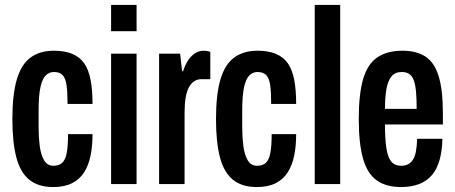

<svg xmlns="http://www.w3.org/2000/svg" viewBox="-20 -744 1840 776"><path d="M195 12Q135 12 98.5 -17.5Q62 -47 46 -108Q30 -169 30 -263Q30 -362 48 -423Q66 -484 103.5 -511.5Q141 -539 198 -539Q241 -539 271.5 -526.5Q302 -514 320 -488.5Q338 -463 346 -422Q354 -381 354 -324H253Q253 -371 249 -399.5Q245 -428 233 -440.5Q221 -453 198 -453Q179 -453 165 -439.5Q151 -426 143.5 -392Q136 -358 136 -295V-229Q136 -190 140.5 -154.5Q145 -119 158 -96.5Q171 -74 196 -74Q218 -74 231 -85.5Q244 -97 249.5 -125Q255 -153 255 -202H354Q354 -154 346 -115Q338 -76 320 -47.5Q302 -19 271 -3.5Q240 12 195 12Z M429 -618V-724H532V-618ZM429 0V-527H532V0Z M623 0V-527H708L716 -456H720Q729 -484 741.5 -502Q754 -520 769.5 -529.5Q785 -539 803 -539Q810 -539 816.5 -538Q823 -537 830 -534V-424H794Q778 -424 765.5 -416Q753 -408 744 -392Q735 -376 730.5 -350Q726 -324 726 -288V0Z M1018 12Q958 12 921.5 -17.5Q885 -47 869 -108Q853 -169 853 -263Q853 -362 871 -423Q889 -484 926.5 -511.5Q964 -539 1021 -539Q1064 -539 1094.5 -526.5Q1125 -514 1143 -488.5Q1161 -463 1169 -422Q1177 -381 1177 -324H1076Q1076 -371 1072 -399.5Q1068 -428 1056 -440.5Q1044 -453 1021 -453Q1002 -453 988 -439.5Q974 -426 966.5 -392Q959 -358 959 -295V-229Q959 -190 963.5 -154.5Q968 -119 981 -96.5Q994 -74 1019 -74Q1041 -74 1054 -85.5Q1067 -97 1072.5 -125Q1078 -153 1078 -202H1177Q1177 -154 1169 -115Q1161 -76 1143 -47.5Q1125 -19 1094 -3.5Q1063 12 1018 12Z M1252 0V-724H1355V0Z M1601 12Q1540 12 1502 -15.5Q1464 -43 1447 -104Q1430 -165 1430 -263Q1430 -365 1448 -425.5Q1466 -486 1505.5 -512.5Q1545 -539 1607 -539Q1662 -539 1698.5 -516Q1735 -493 1752.5 -437.5Q1770 -382 1770 -284V-241H1536Q1536 -183 1541.5 -146Q1547 -109 1561 -91.5Q1575 -74 1602 -74Q1617 -74 1629 -80Q1641 -86 1649 -98.5Q1657 -111 1661 -132Q1665 -153 1666 -183H1768Q1767 -134 1756.5 -97Q1746 -60 1725.5 -36Q1705 -12 1673.5 0Q1642 12 1601 12ZM1536 -304H1664Q1664 -345 1661.5 -373Q1659 -401 1652.5 -419Q1646 -437 1634 -445Q1622 -453 1604 -453Q1577 -453 1562.5 -435.5Q1548 -418 1542 -385Q1536 -352 1536 -304Z"/></svg>

Font: Archivo SemiBold ExtraCondensed
Style: Regular
Weight: 600
Width: 2
Version: Version 2.001